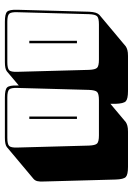

<svg xmlns="http://www.w3.org/2000/svg" viewBox="101 -871 544 786"><g transform="rotate(-90 373.0 -478.0)"><path d="M356 -345Q382 -345 389.5 -352.5Q397 -360 398 -386L406 -679Q407 -705 399.5 -712.5Q392 -720 367 -720H202Q176 -720 168.5 -712.5Q161 -705 162 -679L170 -386Q171 -360 178.5 -352.5Q186 -345 212 -345ZM666 -345Q692 -345 699.5 -352.5Q707 -360 708 -386L716 -679Q717 -705 709.5 -712.5Q702 -720 677 -720H512Q486 -720 478.5 -712.5Q471 -705 472 -679L480 -386Q481 -360 488.5 -352.5Q496 -345 522 -345ZM589 -630H599V-435H589ZM279 -630H289V-435H279ZM266 -235Q260 -231 251 -228.5Q242 -226 227 -226H83Q51 -226 41.5 -235Q32 -244 31 -277L23 -569Q22 -588 24.5 -597.5Q27 -607 34 -613L164 -722Q169 -726 178.5 -728Q188 -730 202 -730H367Q399 -730 408 -721Q417 -712 416 -679V-673L474 -722Q479 -726 488.5 -728Q498 -730 512 -730H677Q709 -730 718 -721Q727 -712 726 -679L718 -385Q717 -368 714 -358.5Q711 -349 705 -343L576 -235Q570 -231 561 -228.5Q552 -226 537 -226H393Q361 -226 351.5 -235Q342 -244 341 -277V-298Z"/></g></svg>

Font: Bungee Shade
Style: Regular
Weight: 400
Designer: David Jonathan Ross
Foundry: David Jonathan Ross
Version: Version 1.001;PS 1.0;hotconv 1.0.72;makeotf.lib2.5.5900